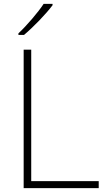

<svg xmlns="http://www.w3.org/2000/svg" viewBox="-20 -970 550 990"><path d="M251 -943V-950H205C177 -907 117 -837 75 -798V-790H104C155 -833 218 -899 251 -943ZM102 0H489V-36H141V-714H102Z"/></svg>

Font: Noto Sans Malayalam ExtraLight
Style: Regular
Weight: 200
Designer: Jelle Bosma - Monotype Design Team
Foundry: Monotype Imaging Inc.
Version: Version 2.104